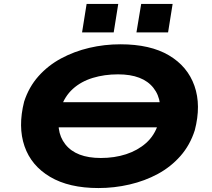

<svg xmlns="http://www.w3.org/2000/svg" viewBox="-20 -940 1074 971"><path d="M198 -296 218 -423H876L855 -296ZM478 11Q329 11 233.5 -45.5Q138 -102 104 -200.5Q70 -299 102 -426Q126 -500 174.5 -554.5Q223 -609 289 -644.5Q355 -680 431.5 -698Q508 -716 589 -716Q740 -716 834.5 -660Q929 -604 963.5 -505.5Q998 -407 965 -281Q941 -206 892.5 -151Q844 -96 778.5 -60.5Q713 -25 635.5 -7Q558 11 478 11ZM490 -141Q559 -141 617.5 -160Q676 -179 718.5 -216.5Q761 -254 780 -313Q810 -427 756 -495.5Q702 -564 577 -564Q508 -564 449 -546Q390 -528 348.5 -490.5Q307 -453 287 -393Q256 -279 310.5 -210Q365 -141 490 -141ZM670 -776 694 -920H853L830 -776ZM395 -776 418 -920H578L555 -776Z"/></svg>

Font: Nunito Sans 7pt Expanded ExtraBold
Style: Italic
Weight: 800
Width: 7
Italic angle: -9°
Designer: Vernon Adams
Foundry: Vernon Adams
Version: Version 3.101;gftools[0.9.27]